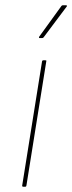

<svg xmlns="http://www.w3.org/2000/svg" viewBox="-20 -706 273 726"><path d="M68 0Q63 0 64 -5L139 -474Q140 -478 144 -478H151Q153 -478 154.5 -477.5Q156 -477 155 -474L80 -5Q79 -1 78 -0.5Q77 0 75 0ZM130 -562Q128 -562 127.5 -563.5Q127 -565 128 -567L212 -683Q214 -686 217 -686H230Q232 -686 233 -684.5Q234 -683 232 -681L145 -565Q143 -562 139 -562Z"/></svg>

Font: Sofia Sans Hairline
Style: Italic
Weight: 1
Italic angle: -9°
Designer: Botio Nikoltchev, Ani Petrova
Foundry: lettersoup
Version: Version 4.102